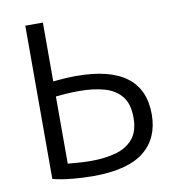

<svg xmlns="http://www.w3.org/2000/svg" viewBox="-79 -763 762 839"><g transform="rotate(-10 301.5 -343.5)"><path d="M267 6Q225 6 176 1.5Q127 -3 89 -13V-693H167V-432Q184 -434 214 -436Q244 -438 269 -438Q566 -438 566 -216Q566 -110 493.5 -52Q421 6 267 6ZM271 -61Q330 -61 378.5 -74Q427 -87 456 -120.5Q485 -154 485 -216Q485 -277 457.5 -310.5Q430 -344 382 -357.5Q334 -371 271 -371Q237 -371 210.5 -369Q184 -367 167 -365V-67Q185 -66 210.5 -63.5Q236 -61 271 -61Z"/></g></svg>

Font: Ubuntu Sans
Style: Regular
Weight: 400
Designer: Dalton Maag Ltd
Foundry: Dalton Maag Ltd
Version: Version 1.006; ttfautohint (v1.8.4.7-5d5b)